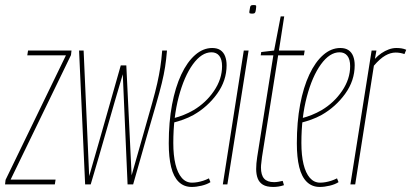

<svg xmlns="http://www.w3.org/2000/svg" viewBox="-36 -730 1628 760"><path d="M-16 0 -14 -18 225 -511H72L75 -530H247L245 -512L6 -19H184L181 0Z M491 0H469L450 -436Q434 -382 418 -327.5Q402 -273 386.5 -218Q371 -163 355 -108.5Q339 -54 323 0H301L277 -530H295L317 -33Q338 -106 359 -179Q380 -252 400.5 -325Q421 -398 442 -471H464L485 -36Q514 -138 533.5 -206.5Q553 -275 566 -321Q579 -367 586.5 -400.5Q594 -434 598.5 -463.5Q603 -493 606 -530H625Q622 -494 617.5 -465Q613 -436 604.5 -401Q596 -366 581.5 -316Q567 -266 545 -190Q523 -114 491 0Z M651 -262Q671 -267 691 -275Q711 -283 730 -294Q779 -323 811 -370Q843 -417 843 -468Q843 -495 832 -509Q821 -523 801 -523Q762 -523 727.5 -475.5Q693 -428 671.5 -347Q650 -266 650 -164Q650 -115 658.5 -80Q667 -45 683.5 -26Q700 -7 724 -7Q735 -7 746 -9Q757 -11 768 -14.5Q779 -18 791 -24L797 -9Q783 0 762 5Q741 10 723 10Q692 10 671.5 -10Q651 -30 641.5 -68.5Q632 -107 632 -163Q632 -247 645 -316Q658 -385 681.5 -435Q705 -485 736.5 -512.5Q768 -540 804 -540Q824 -540 836.5 -531.5Q849 -523 855 -507.5Q861 -492 861 -472Q861 -411 823.5 -359Q786 -307 730 -275Q710 -264 689 -256.5Q668 -249 648 -244Z M846 0 929 -530H948L864 0ZM968 -710Q973 -710 976 -709Q979 -708 978 -702Q977 -690 975.5 -684.5Q974 -679 971 -677.5Q968 -676 961 -676Q957 -676 953.5 -677Q950 -678 951 -684Q953 -696 954 -701.5Q955 -707 958 -708.5Q961 -710 968 -710Z M1083 -14 1088 3Q1076 7 1065.5 8.5Q1055 10 1046 10Q1019 10 1004.5 1Q990 -8 984 -24Q978 -40 978 -61Q978 -72 979 -83.5Q980 -95 982 -108L1046 -511H996L998 -524L1049 -530L1075 -665H1089L1068 -530H1170L1167 -511H1065L1001 -108Q1000 -96 998.5 -86Q997 -76 997 -67Q997 -37 1009.5 -23Q1022 -9 1049 -9Q1057 -9 1065.5 -10.5Q1074 -12 1083 -14Z M1158 -262Q1178 -267 1198 -275Q1218 -283 1237 -294Q1286 -323 1318 -370Q1350 -417 1350 -468Q1350 -495 1339 -509Q1328 -523 1308 -523Q1269 -523 1234.5 -475.5Q1200 -428 1178.5 -347Q1157 -266 1157 -164Q1157 -115 1165.5 -80Q1174 -45 1190.5 -26Q1207 -7 1231 -7Q1242 -7 1253 -9Q1264 -11 1275 -14.5Q1286 -18 1298 -24L1304 -9Q1290 0 1269 5Q1248 10 1230 10Q1199 10 1178.5 -10Q1158 -30 1148.5 -68.5Q1139 -107 1139 -163Q1139 -247 1152 -316Q1165 -385 1188.5 -435Q1212 -485 1243.5 -512.5Q1275 -540 1311 -540Q1331 -540 1343.5 -531.5Q1356 -523 1362 -507.5Q1368 -492 1368 -472Q1368 -411 1330.5 -359Q1293 -307 1237 -275Q1217 -264 1196 -256.5Q1175 -249 1155 -244Z M1454 -530 1448 -497Q1460 -510 1474 -519.5Q1488 -529 1503 -534.5Q1518 -540 1533 -540Q1544 -540 1553.5 -538.5Q1563 -537 1572 -533L1565 -516Q1556 -519 1547.5 -520.5Q1539 -522 1530 -522Q1510 -522 1489 -510Q1468 -498 1444 -470L1370 0H1351L1435 -530Z"/></svg>

Font: Georama
Style: Italic
Weight: 400
Width: 2
Italic angle: -9°
Designer: Jean-Baptiste Levee
Foundry: Production Type
Version: Version 1.000